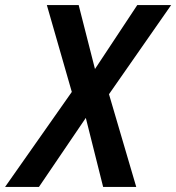

<svg xmlns="http://www.w3.org/2000/svg" viewBox="-75 -734 692 754"><path d="M-55 0H78L262 -271L330 0H460L353 -364L597 -714H464L298 -463L234 -714H109L207 -373Z"/></svg>

Font: Noto Sans SemiCondensed SemiBold
Style: Italic
Weight: 600
Width: 4
Italic angle: -12°
Designer: Monotype Design Team
Foundry: Monotype Imaging Inc.
Version: Version 2.013